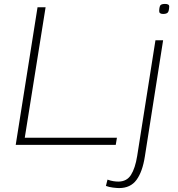

<svg xmlns="http://www.w3.org/2000/svg" viewBox="-20 -737 906 977"><path d="M60 0 171 -700H212L106 -36H575L569 0ZM820 -717Q842 -717 841 -703Q840 -679 833 -672.5Q826 -666 810 -666Q789 -666 790 -682Q791 -705 797 -711Q803 -717 820 -717ZM810 -532 717 60Q705 137 674.5 178.5Q644 220 586 220Q575 220 554.5 217.5Q534 215 519 209L527 177Q544 183 557.5 185Q571 187 582 187Q625 187 646.5 153Q668 119 678 57L771 -532Z"/></svg>

Font: Georama Extended ExtraLight
Style: Italic
Weight: 200
Width: 7
Italic angle: -9°
Designer: Jean-Baptiste Levee
Foundry: Production Type
Version: Version 1.000